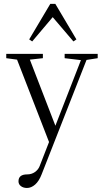

<svg xmlns="http://www.w3.org/2000/svg" viewBox="-20 -708 525 973"><path d="M143.1 -498 127.9 -508.3 234.9 -688.5H260.3L367.2 -508.3L352.1 -498L247.1 -621.1ZM116.7 244.6Q98.6 244.6 86.2 235.4Q73.7 226.1 73.7 210.9Q73.7 175.8 117.7 175.8Q140.1 175.8 157 163.8Q173.8 151.9 180.7 134.3L228.5 11.7L66.4 -405.8L11.7 -413.1V-435.1H197.3V-413.1L131.3 -405.8L260.7 -70.8L390.1 -403.3L307.6 -413.1V-435.1H475.1V-413.1L418.5 -404.3L190.9 175.8Q177.7 210 158 227.3Q138.2 244.6 116.7 244.6Z"/></svg>

Font: Elstob Light
Style: Regular
Weight: 300
Designer: Peter S. Baker
Version: Version 1.015